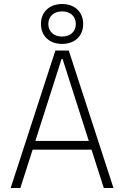

<svg xmlns="http://www.w3.org/2000/svg" viewBox="-20 -948 626 968"><path d="M33.7 0H82.5L144.5 -193.4H441.4L503.4 0H552.2L326.7 -693.4H259.3ZM158.2 -237.3 290.5 -650.9H295.4L427.7 -237.3ZM293 -726.6C356.9 -726.6 399.4 -766.6 399.4 -827.1C399.4 -887.7 356.9 -927.7 293 -927.7C229 -927.7 186.5 -887.7 186.5 -827.1C186.5 -766.6 229 -726.6 293 -726.6ZM293 -763.7C251 -763.7 223.6 -789.1 223.6 -827.1C223.6 -865.2 251 -890.6 293 -890.6C335 -890.6 362.3 -865.2 362.3 -827.1C362.3 -789.1 335 -763.7 293 -763.7Z"/></svg>

Font: Cascadia Code PL ExtraLight
Style: Regular
Weight: 200
Monospace: yes
Designer: Aaron Bell
Foundry: Saja Typeworks
Version: Version 2404.023